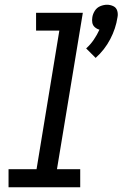

<svg xmlns="http://www.w3.org/2000/svg" viewBox="-20 -789 516 809"><path d="M383 -545Q421 -579 444.5 -624Q468 -669 475 -716Q478 -730 474 -743.5Q470 -757 457.5 -763Q445 -769 431 -769Q417 -769 402.5 -763Q388 -757 379.5 -743.5Q371 -730 369 -716Q367 -704 369 -693Q371 -682 379.5 -674.5Q388 -667 399 -664Q389 -642 375 -621.5Q361 -601 343 -585ZM16 0H318V-76H220L329 -735H132V-660H230L134 -76H16Z"/></svg>

Font: Iosevka Sparkle Oblique
Style: Regular
Weight: 400
Italic angle: -9°
Designer: Belleve Invis
Foundry: Belleve Invis
Version: Version 4.5.0; ttfautohint (v1.8.3)